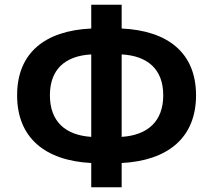

<svg xmlns="http://www.w3.org/2000/svg" viewBox="-20 -774 896 808"><path d="M492 -545C601 -539 667 -483 667 -373C667 -263 601 -205 492 -198ZM364 -198C255 -205 190 -263 190 -373C190 -483 255 -539 364 -545ZM492 -754H364V-654C170 -645 52 -552 52 -373C52 -194 170 -98 364 -88V14H492V-88C686 -98 805 -194 805 -373C805 -552 686 -645 492 -654Z"/></svg>

Font: Noto Sans T Chinese Bold
Style: Bold
Weight: 700
Designer: Ryoko NISHIZUKA (kana & ideographs); Paul D. Hunt (Latin, Greek & Cyrillic); Wenlong ZHANG (bopomofo); Sandoll Communica
Foundry: Adobe Systems Incorporated
Version: Version 1.000;PS 1;hotconv 1.0.78;makeotf.lib2.5.61930